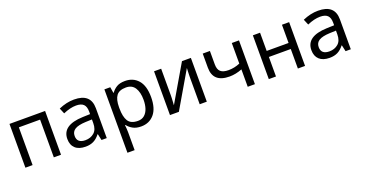

<svg xmlns="http://www.w3.org/2000/svg" viewBox="-35 -1258 4220 2209"><g transform="rotate(-20 2075.0 -153.0)"><path d="M85 0V-536H521V0H433V-462H173V0Z M821 10Q739 10 695 -30.5Q651 -71 651 -145Q651 -313 904 -322L995 -325V-356Q995 -417 966.5 -445Q938 -473 876 -473Q805 -473 718 -435L689 -504Q785 -546 877 -546Q1081 -546 1081 -366V0H1017L1000 -77H996Q960 -31 918.5 -10.5Q877 10 821 10ZM843 -61Q907 -61 950.5 -98.5Q994 -136 994 -215V-260L915 -257Q825 -253 783.5 -227Q742 -201 742 -149Q742 -61 843 -61Z M1247 240V-536H1319L1331 -463H1335Q1359 -498 1398 -522Q1437 -546 1502 -546Q1601 -546 1661.5 -477Q1722 -408 1722 -269Q1722 -132 1661.5 -61Q1601 10 1501 10Q1439 10 1398.5 -13.5Q1358 -37 1335 -68H1329Q1331 -51 1333 -25Q1335 1 1335 20V240ZM1488 -63Q1536 -63 1567.5 -90Q1599 -117 1614.5 -163.5Q1630 -210 1630 -270Q1630 -362 1595 -417Q1560 -472 1486 -472Q1404 -472 1369.5 -426Q1335 -380 1335 -286V-269Q1335 -170 1367.5 -116.5Q1400 -63 1488 -63Z M1855 0V-536H1942V-209Q1942 -197 1941 -174Q1940 -151 1938.5 -128.5Q1937 -106 1936 -92H1937L2197 -536H2306V0H2219V-316Q2219 -332 2219.5 -356.5Q2220 -381 2221 -404.5Q2222 -428 2223 -441H2222L1964 0Z M2807 0V-213Q2729 -182 2653 -182Q2451 -182 2451 -363V-536H2539V-371Q2539 -310 2569.5 -282.5Q2600 -255 2667 -255Q2739 -255 2807 -284V-536H2895V0Z M3065 0V-536H3153V-313H3421V-536H3509V0H3421V-239H3153V0Z M3809 10Q3727 10 3683 -30.5Q3639 -71 3639 -145Q3639 -313 3892 -322L3983 -325V-356Q3983 -417 3954.5 -445Q3926 -473 3864 -473Q3793 -473 3706 -435L3677 -504Q3773 -546 3865 -546Q4069 -546 4069 -366V0H4005L3988 -77H3984Q3948 -31 3906.5 -10.5Q3865 10 3809 10ZM3831 -61Q3895 -61 3938.5 -98.5Q3982 -136 3982 -215V-260L3903 -257Q3813 -253 3771.5 -227Q3730 -201 3730 -149Q3730 -61 3831 -61Z"/></g></svg>

Font: Noto Sans Living
Style: Regular
Weight: 400
Designer: Monotype Design Team
Foundry: Monotype Imaging Inc.
Version: Version 2.013; ttfautohint (v1.8.4.7-5d5b)